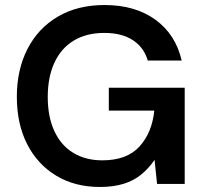

<svg xmlns="http://www.w3.org/2000/svg" viewBox="-20 -732 815 764"><path d="M377 12Q278 12 203.5 -33Q129 -78 88 -158.5Q47 -239 47 -347Q47 -454 89 -536.5Q131 -619 209.5 -665.5Q288 -712 396 -712Q518 -712 598.5 -653.5Q679 -595 703 -491H568Q553 -543 509 -572Q465 -601 395 -601Q324 -601 273.5 -570.5Q223 -540 196.5 -482.5Q170 -425 170 -346Q170 -267 196.5 -210Q223 -153 272 -123.5Q321 -94 387 -94Q485 -94 535 -149Q585 -204 594 -292H413V-383H715V0H605L595 -96Q572 -62 542 -37.5Q512 -13 471.5 -0.5Q431 12 377 12Z"/></svg>

Font: DM Sans 12pt SemiBold
Style: Regular
Weight: 600
Version: Version 4.004;gftools[0.9.30]